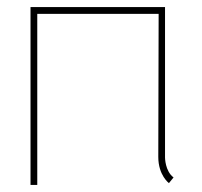

<svg xmlns="http://www.w3.org/2000/svg" viewBox="-20 -521 570 541"><path d="M469 -21C445 -39 445 -77 445 -77V-501H66V0H85V-482H427L426 -79C426 -27 456 -5 456 -5Z"/></svg>

Font: Advent Pro
Style: Thin
Weight: 100
Designer: Andreas Kalpakidis
Foundry: Andreas Kalpakidis
Version: Version 2.002 2007